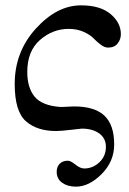

<svg xmlns="http://www.w3.org/2000/svg" viewBox="-20 -480 481 718"><path d="M432 -352Q432 -333 420 -317.5Q408 -302 384 -302Q371 -302 356.5 -313Q342 -324 329.5 -337Q317 -350 292.5 -361Q268 -372 237 -372Q177 -372 129.5 -330.5Q82 -289 82 -211Q82 -152 109.5 -118.5Q137 -85 206 -80H213Q220 -80 234 -81Q248 -82 257 -82Q334 -82 370.5 -47.5Q407 -13 407 60Q407 124 360 171Q313 218 264 218Q233 218 212.5 203.5Q192 189 192 162Q192 144 203 132.5Q214 121 234 121Q244 121 262 135.5Q280 150 295 150Q327 150 351.5 127Q376 104 376 69Q376 37 351 19Q326 1 286 1Q283 1 245 5.5Q207 10 190 10Q118 10 76.5 -27Q35 -64 35 -166Q35 -286 114 -373Q193 -460 283 -460Q355 -460 393.5 -427.5Q432 -395 432 -352Z"/></svg>

Font: STIX
Style: Regular
Weight: 400
Designer: MicroPress Inc., with final additions and corrections provided by Coen Hoffman, Elsevier (retired)
Version: Version 1.1.1